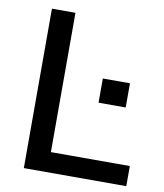

<svg xmlns="http://www.w3.org/2000/svg" viewBox="-80 -771 712 836"><g transform="rotate(10 276.0 -352.5)"><path d="M82 0V-705H186V-89H535V0ZM353 -337V-444H473V-337Z"/></g></svg>

Font: Nunito Sans 12pt SemiBold
Style: Regular
Weight: 600
Designer: Vernon Adams
Foundry: Vernon Adams
Version: Version 3.101;gftools[0.9.27]